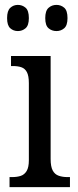

<svg xmlns="http://www.w3.org/2000/svg" viewBox="-20 -765 318 785"><path d="M19 0V-41H30Q50 -41 65 -46Q80 -51 89 -66Q98 -81 98 -110V-425Q98 -455 90 -470Q82 -485 67.5 -490Q53 -495 33 -495H25V-536H187V-115Q187 -84 195.5 -68Q204 -52 220 -46.5Q236 -41 255 -41H266V0ZM211 -638Q192 -638 178.5 -649.5Q165 -661 165 -691Q165 -721 178.5 -733Q192 -745 211 -745Q229 -745 242.5 -733.5Q256 -722 256 -691Q256 -661 242.5 -649.5Q229 -638 211 -638ZM53 -638Q35 -638 22 -649.5Q9 -661 9 -691Q9 -721 22 -733Q35 -745 53 -745Q71 -745 84.5 -733.5Q98 -722 98 -691Q98 -661 84.5 -649.5Q71 -638 53 -638Z"/></svg>

Font: Noto Serif Condensed
Style: Regular
Weight: 400
Width: 3
Designer: Monotype Design Team
Foundry: Monotype Imaging Inc.
Version: Version 2.015